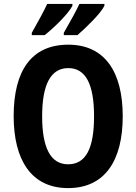

<svg xmlns="http://www.w3.org/2000/svg" viewBox="-20 -954 698 984"><path d="M515 -924V-934H387C372 -901 339 -841 307 -786V-774H377C421 -812 496 -885 515 -924ZM351 -924V-934H222C207 -901 175 -842 143 -786V-774H209C261 -815 330 -884 351 -924ZM609 -358C609 -583 519 -725 330 -725C143 -725 50 -594 50 -359C50 -135 140 10 329 10C519 10 609 -133 609 -358ZM196 -358C196 -519 239 -605 330 -605C420 -605 462 -521 462 -358C462 -195 421 -112 329 -112C239 -112 196 -197 196 -358Z"/></svg>

Font: Noto Sans Sinhala Condensed
Style: Bold
Weight: 700
Width: 3
Designer: Jelle Bosma - Monotype Design Team
Foundry: Monotype Imaging Inc.
Version: Version 2.006